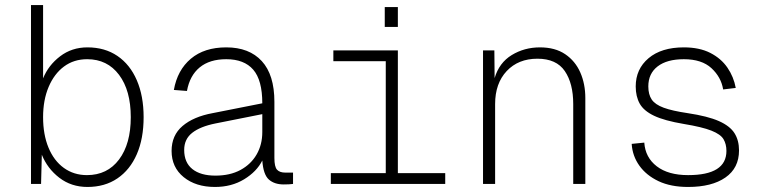

<svg xmlns="http://www.w3.org/2000/svg" viewBox="-20 -730 3040 762"><path d="M327 12Q263 12 215.5 -24.5Q168 -61 146 -116L143 0H103V-710H151V-419Q172 -471 218.5 -506.5Q265 -542 327 -542Q396 -542 446 -508Q496 -474 523 -411.5Q550 -349 550 -265Q550 -180 523 -118Q496 -56 446 -22Q396 12 327 12ZM325 -35Q406 -35 452.5 -97Q499 -159 499 -265Q499 -371 452.5 -433Q406 -495 326 -495Q273 -495 234 -466Q195 -437 173 -385Q151 -333 151 -265Q151 -196 172.5 -144Q194 -92 233.5 -63.5Q273 -35 325 -35Z M833 12Q757 12 709 -27Q661 -66 661 -131Q661 -193 704.5 -230Q748 -267 824 -281L1021 -320Q1021 -412 985 -453.5Q949 -495 878 -495Q812 -495 772.5 -462.5Q733 -430 722 -369L670 -373Q684 -452 737.5 -497Q791 -542 878 -542Q969 -542 1019 -487.5Q1069 -433 1069 -326V-103Q1069 -68 1079.5 -56.5Q1090 -45 1112 -45H1143V0Q1138 1 1126.5 1.5Q1115 2 1106 2Q1069 2 1047 -17.5Q1025 -37 1021 -93Q999 -49 949 -18.5Q899 12 833 12ZM835 -33Q893 -33 934.5 -55.5Q976 -78 998.5 -117Q1021 -156 1021 -206V-277L835 -240Q775 -228 743 -203Q711 -178 711 -135Q711 -85 743.5 -59Q776 -33 835 -33Z M1293 0V-43H1511V-487H1303V-530H1559V-43H1747V0ZM1507 -623V-702H1559V-623Z M1897 0V-530H1942L1943 -420Q1961 -481 2011 -511.5Q2061 -542 2123 -542Q2183 -542 2223 -515Q2263 -488 2283 -442.5Q2303 -397 2303 -341V0H2255V-317Q2255 -399 2221.5 -448Q2188 -497 2113 -497Q2037 -497 1991 -448Q1945 -399 1945 -317V0Z M2711 12Q2642 12 2593.5 -11Q2545 -34 2517.5 -72.5Q2490 -111 2487 -159L2537 -164Q2541 -105 2586.5 -70Q2632 -35 2711 -35Q2863 -35 2863 -131Q2863 -158 2851.5 -177.5Q2840 -197 2803.5 -211.5Q2767 -226 2694 -238Q2617 -251 2576 -270.5Q2535 -290 2519 -318.5Q2503 -347 2503 -387Q2503 -456 2554 -499Q2605 -542 2694 -542Q2756 -542 2799 -520Q2842 -498 2867 -461.5Q2892 -425 2900 -381L2850 -375Q2842 -424 2803.5 -459.5Q2765 -495 2694 -495Q2627 -495 2590 -466.5Q2553 -438 2553 -387Q2553 -355 2566.5 -335Q2580 -315 2614 -302.5Q2648 -290 2709 -281Q2789 -269 2833 -249.5Q2877 -230 2895 -201.5Q2913 -173 2913 -133Q2913 -63 2859 -25.5Q2805 12 2711 12Z"/></svg>

Font: Geist Mono UltraLight
Style: Regular
Weight: 200
Monospace: yes
Designer: Basement.studio, Andrés Briganti, Mateo Zaragoza
Foundry: Basement.studio, Vercel, Andrés Briganti, Guido Ferreyra, Mateo Zaragoza
Version: Version 1.400; ttfautohint (v1.8.4.7-5d5b)